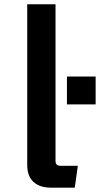

<svg xmlns="http://www.w3.org/2000/svg" viewBox="-20 -850 466 895"><path d="M106.9 -80.1V-830.1H238.8V-100.1Q238.8 -77.1 261.7 -77.1H342.8L328.6 24.9H217.8Q179.7 24.9 153.8 10.7Q106.9 -15.1 106.9 -80.1ZM292 -363.3V-493.2H425.8V-363.3Z"/></svg>

Font: FORM UDPGothic
Style: Bold
Weight: 700
Foundry: Pronama LLC
Version: Version 1.051